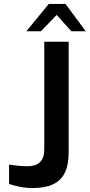

<svg xmlns="http://www.w3.org/2000/svg" viewBox="-20 -950 456 976"><path d="M145 6Q114 6 81 -0.5Q48 -7 26 -15V-113Q47 -110 72 -107.5Q97 -105 118 -105Q146 -105 165 -113.5Q184 -122 194.5 -140.5Q205 -159 205 -192V-738H329V-174Q329 -112 309.5 -72Q290 -32 249.5 -13Q209 6 145 6ZM114 -791 228 -930H313L416 -791H343L268 -874L188 -791Z"/></svg>

Font: Exo Thin SemiBold
Style: Regular
Weight: 600
Version: Version 2.000